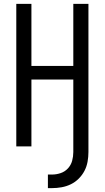

<svg xmlns="http://www.w3.org/2000/svg" viewBox="-20 -755 540 990"><path d="M227 215V145H248Q271 145 293 137.5Q315 130 330.5 113Q346 96 352 74Q358 52 358 29V-345H142V0H64V-735H142V-415H358V-735H436V29Q436 54 431.5 79Q427 104 415.5 126Q404 148 386 166Q368 184 345.5 195Q323 206 298 210.5Q273 215 248 215Z"/></svg>

Font: Iosevka Fixed
Style: Regular
Weight: 400
Monospace: yes
Designer: Belleve Invis
Foundry: Belleve Invis
Version: Version 33.2.4